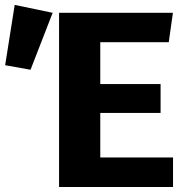

<svg xmlns="http://www.w3.org/2000/svg" viewBox="-142 -744 762 764"><path d="M257 -576V-409.5H497V-294.5H257V-117.5H546.5V0H93V-693H546L529.5 -576ZM-83.5 -724.5 67.5 -693 -20.5 -466.5 -121.5 -484.5Z"/></svg>

Font: Fira Code Light
Style: Bold
Weight: 700
Monospace: yes
Version: Version 5.002